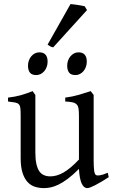

<svg xmlns="http://www.w3.org/2000/svg" viewBox="-20 -923 570 957"><path d="M522 -40Q503.9 -28.3 487.3 -18.3Q470.7 -8.3 456.5 -1Q442.4 6.3 431.6 10.5Q420.9 14.6 415 14.6Q397.9 14.6 387.2 -8.1Q376.5 -30.8 373.5 -81.1Q343.3 -50.8 318.1 -32Q293 -13.2 271.7 -2.9Q250.5 7.3 232.7 11Q214.8 14.6 199.2 14.6Q176.3 14.6 155.3 8.3Q134.3 2 118.2 -14.9Q102.1 -31.7 92.5 -61Q83 -90.3 83 -136.2V-347.2Q83 -370.6 81.5 -383.5Q80.1 -396.5 74 -403.1Q67.9 -409.7 55.2 -412.1Q42.5 -414.6 20 -417V-436.5Q37.6 -438.5 53 -441.4Q68.4 -444.3 82.8 -448.2Q97.2 -452.1 111.8 -457.3Q126.5 -462.4 142.6 -468.8L156.2 -449.7V-163.1Q156.2 -128.9 161.4 -106Q166.5 -83 176 -69.3Q185.5 -55.7 199.5 -49.8Q213.4 -43.9 231 -43.9Q246.6 -43.9 262.9 -48.6Q279.3 -53.2 296.6 -63.2Q314 -73.2 333 -89.1Q352.1 -105 373.5 -127.9V-347.2Q373.5 -369.1 371.3 -382.3Q369.1 -395.5 361.8 -402.8Q354.5 -410.2 341.1 -413.1Q327.6 -416 305.2 -417V-436.5Q340.3 -440.9 372.6 -450.2Q404.8 -459.5 432.1 -468.8L446.8 -449.7V-124Q446.8 -93.8 449 -74.7Q451.2 -55.7 458 -50.8Q463.9 -46.9 478 -49.1Q492.2 -51.3 517.1 -62ZM412.6 -615.7Q412.6 -602.1 408.2 -589.8Q403.8 -577.6 396.2 -568.6Q388.7 -559.6 378.4 -554.2Q368.2 -548.8 356 -548.8Q334 -548.8 324.5 -561Q314.9 -573.2 314.9 -595.7Q314.9 -609.4 319.3 -621.6Q323.7 -633.8 331.5 -642.8Q339.4 -651.9 349.4 -657Q359.4 -662.1 371.1 -662.1Q412.6 -662.1 412.6 -615.7ZM217.3 -615.7Q217.3 -602.1 212.9 -589.8Q208.5 -577.6 200.9 -568.6Q193.4 -559.6 183.1 -554.2Q172.9 -548.8 160.6 -548.8Q138.7 -548.8 129.2 -561Q119.6 -573.2 119.6 -595.7Q119.6 -609.4 124 -621.6Q128.4 -633.8 136.2 -642.8Q144 -651.9 154.1 -657Q164.1 -662.1 175.8 -662.1Q217.3 -662.1 217.3 -615.7ZM245.1 -687Q236.3 -688.5 229.5 -692.4Q222.7 -696.3 217.3 -700.7L331.5 -902.8Q337.4 -902.3 346.9 -901.1Q356.4 -899.9 366.9 -898.4Q377.4 -897 387.2 -895Q397 -893.1 402.3 -891.6L413.6 -872.6Z"/></svg>

Font: Gentium Plus APac
Style: Regular
Weight: 400
Designer: J. Victor Gaultney, Annie Olsen, Iska Routamaa, Becca Hirsbrunner
Foundry: SIL International
Version: Version 5.000